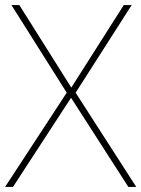

<svg xmlns="http://www.w3.org/2000/svg" viewBox="-23 -734 555 754"><path d="M512 0 274 -370 494 -714H463L257 -390L53 -714H22L239 -370L-3 0H28L256 -350L481 0Z"/></svg>

Font: Noto Sans Lao UI Thin
Style: Regular
Weight: 100
Designer: Monotype Design Team
Foundry: Monotype Imaging Inc.
Version: Version 2.000